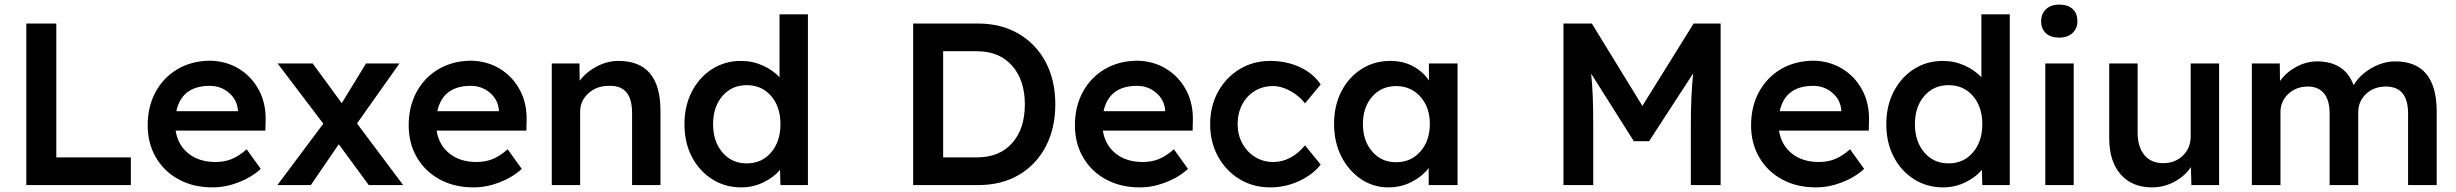

<svg xmlns="http://www.w3.org/2000/svg" viewBox="-20 -802 10644 832"><path d="M94 0V-700H224V-120H547V0Z M901 10Q818 10 754.5 -24.5Q691 -59 655.5 -120Q620 -181 620 -259Q620 -341 654.5 -404Q689 -467 749.5 -502.5Q810 -538 889 -539Q959 -538 1014.5 -504.5Q1070 -471 1101.5 -412.5Q1133 -354 1131 -279L1130 -236H741Q751 -173 797 -136.5Q843 -100 914 -100Q951 -100 982 -112Q1013 -124 1049 -155L1110 -70Q1069 -33 1013 -11.5Q957 10 901 10ZM889 -430Q768 -430 744 -320H1011V-325Q1007 -370 972 -400Q937 -430 889 -430Z M1182 0 1381 -266 1183 -527H1335L1461 -355L1566 -527H1711L1527 -267L1727 0H1578L1448 -177L1327 0Z M2032 10Q1949 10 1885.5 -24.5Q1822 -59 1786.5 -120Q1751 -181 1751 -259Q1751 -341 1785.5 -404Q1820 -467 1880.5 -502.5Q1941 -538 2020 -539Q2090 -538 2145.5 -504.5Q2201 -471 2232.5 -412.5Q2264 -354 2262 -279L2261 -236H1872Q1882 -173 1928 -136.5Q1974 -100 2045 -100Q2082 -100 2113 -112Q2144 -124 2180 -155L2241 -70Q2200 -33 2144 -11.5Q2088 10 2032 10ZM2020 -430Q1899 -430 1875 -320H2142V-325Q2138 -370 2103 -400Q2068 -430 2020 -430Z M2371 0V-527H2491L2492 -452Q2519 -489 2565 -513.5Q2611 -538 2660 -538Q2842 -538 2842 -322V0H2719V-313Q2719 -434 2618 -430Q2565 -430 2529.5 -397.5Q2494 -365 2494 -318V0Z M3192 10Q3122 10 3066 -25.5Q3010 -61 2978 -122.5Q2946 -184 2946 -264Q2946 -343 2978 -405Q3010 -467 3065.5 -502.5Q3121 -538 3191 -538Q3241 -538 3285.5 -518Q3330 -498 3358 -467V-740H3481V0H3362L3360 -66Q3335 -35 3289.5 -12.5Q3244 10 3192 10ZM3216 -94Q3281 -94 3321.5 -141.5Q3362 -189 3362 -264Q3362 -339 3321.5 -386Q3281 -433 3216 -433Q3151 -433 3110.5 -386Q3070 -339 3070 -264Q3070 -189 3110.5 -141.5Q3151 -94 3216 -94Z M3937 0V-700H4218Q4319 -700 4394.5 -655.5Q4470 -611 4511.5 -532.5Q4553 -454 4553 -350Q4553 -246 4511.5 -167Q4470 -88 4395 -44Q4320 0 4218 0ZM4213 -580H4067V-120H4213Q4311 -120 4366 -182Q4421 -244 4421 -350Q4421 -455 4365.5 -517.5Q4310 -580 4213 -580Z M4919 10Q4836 10 4772.5 -24.5Q4709 -59 4673.5 -120Q4638 -181 4638 -259Q4638 -341 4672.5 -404Q4707 -467 4767.5 -502.5Q4828 -538 4907 -539Q4977 -538 5032.5 -504.5Q5088 -471 5119.5 -412.5Q5151 -354 5149 -279L5148 -236H4759Q4769 -173 4815 -136.5Q4861 -100 4932 -100Q4969 -100 5000 -112Q5031 -124 5067 -155L5128 -70Q5087 -33 5031 -11.5Q4975 10 4919 10ZM4907 -430Q4786 -430 4762 -320H5029V-325Q5025 -370 4990 -400Q4955 -430 4907 -430Z M5484 10Q5410 10 5351 -26Q5292 -62 5258 -124Q5224 -186 5224 -264Q5224 -342 5258 -404Q5292 -466 5351 -502Q5410 -538 5484 -538Q5555 -538 5613 -511Q5671 -484 5703 -436L5635 -354Q5612 -385 5573 -407Q5534 -429 5496 -429Q5452 -429 5417 -407.5Q5382 -386 5362.5 -348.5Q5343 -311 5343 -264Q5343 -218 5363.5 -180.5Q5384 -143 5419 -121.5Q5454 -100 5497 -100Q5575 -100 5635 -172L5703 -89Q5669 -45 5609.5 -17.5Q5550 10 5484 10Z M5996 10Q5931 10 5877.5 -26Q5824 -62 5792.5 -124Q5761 -186 5761 -265Q5761 -345 5793 -406.5Q5825 -468 5880 -503Q5935 -538 6004 -538Q6061 -538 6104 -514.5Q6147 -491 6172 -453V-527H6296V0H6171V-74Q6144 -38 6097.5 -14Q6051 10 5996 10ZM6030 -99Q6094 -99 6135 -145.5Q6176 -192 6176 -265Q6176 -337 6135 -383Q6094 -429 6030 -429Q5966 -429 5926 -383Q5886 -337 5886 -265Q5886 -192 5926 -145.5Q5966 -99 6030 -99Z M6755 0V-700H6878L7097 -343L7319 -700H7436V0H7307V-263Q7307 -326 7309.5 -380Q7312 -434 7317 -484L7126 -190H7060L6875 -483Q6880 -435 6882 -382Q6884 -329 6884 -263V0Z M7849 10Q7766 10 7702.5 -24.5Q7639 -59 7603.5 -120Q7568 -181 7568 -259Q7568 -341 7602.5 -404Q7637 -467 7697.5 -502.5Q7758 -538 7837 -539Q7907 -538 7962.5 -504.5Q8018 -471 8049.5 -412.5Q8081 -354 8079 -279L8078 -236H7689Q7699 -173 7745 -136.5Q7791 -100 7862 -100Q7899 -100 7930 -112Q7961 -124 7997 -155L8058 -70Q8017 -33 7961 -11.5Q7905 10 7849 10ZM7837 -430Q7716 -430 7692 -320H7959V-325Q7955 -370 7920 -400Q7885 -430 7837 -430Z M8400 10Q8330 10 8274 -25.5Q8218 -61 8186 -122.5Q8154 -184 8154 -264Q8154 -343 8186 -405Q8218 -467 8273.5 -502.5Q8329 -538 8399 -538Q8449 -538 8493.5 -518Q8538 -498 8566 -467V-740H8689V0H8570L8568 -66Q8543 -35 8497.5 -12.5Q8452 10 8400 10ZM8424 -94Q8489 -94 8529.5 -141.5Q8570 -189 8570 -264Q8570 -339 8529.5 -386Q8489 -433 8424 -433Q8359 -433 8318.5 -386Q8278 -339 8278 -264Q8278 -189 8318.5 -141.5Q8359 -94 8424 -94Z M8903 -639Q8866 -639 8845.5 -658Q8825 -677 8825 -710Q8825 -742 8846 -762Q8867 -782 8903 -782Q8941 -782 8961.5 -763Q8982 -744 8982 -710Q8982 -679 8961 -659Q8940 -639 8903 -639ZM8843 0V-527H8966V0Z M9305 10Q9219 10 9169.5 -46.5Q9120 -103 9120 -202V-527H9243V-228Q9243 -166 9272 -130.5Q9301 -95 9354 -95Q9405 -95 9439 -127.5Q9473 -160 9473 -211V-527H9596V0H9476L9474 -78Q9448 -39 9402.5 -14.5Q9357 10 9305 10Z M9738 0V-527H9859L9860 -451Q9886 -488 9930 -512Q9974 -536 10021 -536Q10079 -536 10119 -511Q10159 -486 10179 -433Q10196 -462 10225 -485.5Q10254 -509 10289 -522.5Q10324 -536 10359 -536Q10539 -536 10539 -318V0H10415V-310Q10415 -427 10319 -427Q10267 -427 10233 -395Q10199 -363 10199 -315V0H10075V-311Q10075 -368 10050.5 -397.5Q10026 -427 9981 -427Q9930 -427 9896 -395Q9862 -363 9862 -316V0Z"/></svg>

Font: Lexend Deca Medium
Style: Regular
Weight: 500
Designer: Bonnie Shaver-Troup, Thomas Jockin
Foundry: Lexend
Version: Version 1.008; ttfautohint (v1.8.4.7-5d5b)